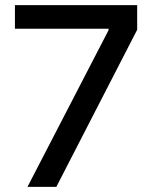

<svg xmlns="http://www.w3.org/2000/svg" viewBox="-20 -727 600 747"><path d="M402.3 -609.4V-615.2H38.1V-707H513.7V-611.3L199.2 0H86.9Z"/></svg>

Font: Pretendard JP Medium
Style: Regular
Weight: 500
Designer: Base glyphs from Inter by Rasmus Andersson; Hangeul glyphs from Noto Sans CJK(Source Han Sans) by Jang Soo-young and Kan
Foundry: Kil Hyung-jin
Version: Version 1.309